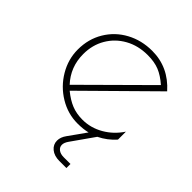

<svg xmlns="http://www.w3.org/2000/svg" viewBox="-185 -570 869 869"><g transform="rotate(45 249.5 -135.0)"><path d="M459 -117V-66Q427 -30 384 -9L308 99Q296 116 296 130Q296 145 308.5 154.5Q321 164 342 164H385V190H340Q307 190 287 173.5Q267 157 267 132Q267 110 283 88L342 5Q314 12 278 12Q216 12 161.5 -21Q107 -54 74.5 -109Q42 -164 42 -226Q42 -293 74 -346.5Q106 -400 161.5 -430Q217 -460 285 -460Q389 -460 462 -378L148 -68Q181 -41 212 -28.5Q243 -16 282 -16Q334 -16 381 -43Q428 -70 459 -117ZM129 -87 422 -378Q389 -407 358 -419.5Q327 -432 284 -432Q223 -432 175.5 -405.5Q128 -379 101 -333Q74 -287 74 -229Q74 -146 129 -87Z"/></g></svg>

Font: Poiret One
Style: Regular
Weight: 400
Designer: Denis Masharov (denis.masharov@gmail.com), Cyreal (Charset Expansion)
Foundry: Denis Masharov
Version: Version 1.101